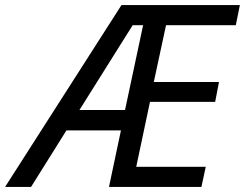

<svg xmlns="http://www.w3.org/2000/svg" viewBox="-78 -734 962 754"><path d="M-58 0 399 -714H864L848 -635H574L526 -412H782L767 -334H511L457 -79H730L713 0H350L397 -222H183L44 0ZM234 -302H413L484 -635H443Z"/></svg>

Font: Noto Sans IKEA
Style: Italic
Weight: 400
Italic angle: -12°
Designer: Monotype Design Team
Foundry: Monotype Imaging Inc.
Version: Version 2.001